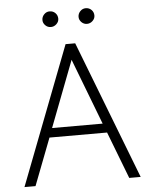

<svg xmlns="http://www.w3.org/2000/svg" viewBox="-58 -905 745 953"><g transform="rotate(-5 314.5 -429.0)"><path d="M25 0ZM457 -234H170L80 0H25L290 -689H338L604 0H547ZM439 -280 313 -609 187 -280ZM186 -818Q186 -834 197.5 -846Q209 -858 225 -858Q242 -858 253.5 -846.5Q265 -835 265 -818Q265 -803 253 -791.5Q241 -780 225 -780Q209 -780 197.5 -791.5Q186 -803 186 -818ZM366 -818Q366 -834 377.5 -846Q389 -858 405 -858Q422 -858 433.5 -846.5Q445 -835 445 -818Q445 -803 433 -791.5Q421 -780 405 -780Q389 -780 377.5 -791.5Q366 -803 366 -818Z"/></g></svg>

Font: Martel Sans ExtraLight
Style: Regular
Weight: 275
Designer: Dan Reynolds and Mathieu Réguer
Foundry: Dan Reynolds and Mathieu Réguer
Version: Version 1.002; ttfautohint (v1.1) -l 5 -r 5 -G 72 -x 0 -D la